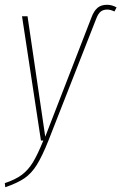

<svg xmlns="http://www.w3.org/2000/svg" viewBox="-33 -587 507 802"><path d="M-13 178Q32 163 58.5 143Q85 123 104.5 91Q124 59 148 0H138L59 -519H82L156 -16L349 -514Q359 -541 374 -554Q389 -567 414 -567Q435 -567 454 -556L445 -539Q429 -547 415 -547Q398 -547 387.5 -538.5Q377 -530 369 -509L169 1Q143 66 120.5 102Q98 138 68.5 158Q39 178 -11 195Z"/></svg>

Font: Fira Sans Extra Condensed Thin
Style: Italic
Weight: 250
Width: 3
Italic angle: -8°
Designer: Carrois Corporate & Edenspiekermann AG
Foundry: Carrois Corporate GbR & Edenspiekermann AG
Version: Version 4.203